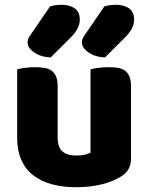

<svg xmlns="http://www.w3.org/2000/svg" viewBox="-20 -770 635 806"><path d="M52 -479Q62 -482 83.5 -485Q105 -488 128 -488Q150 -488 167.5 -485Q185 -482 197 -473Q209 -464 215.5 -448.5Q222 -433 222 -408V-193Q222 -152 242 -134.5Q262 -117 300 -117Q323 -117 337.5 -121Q352 -125 360 -129V-479Q370 -482 391.5 -485Q413 -488 436 -488Q458 -488 475.5 -485Q493 -482 505 -473Q517 -464 523.5 -448.5Q530 -433 530 -408V-104Q530 -54 488 -29Q453 -7 404.5 4.5Q356 16 299 16Q245 16 199.5 4Q154 -8 121 -33Q88 -58 70 -97.5Q52 -137 52 -193ZM418 -743Q430 -747 443 -748.5Q456 -750 465 -750Q500 -750 521.5 -735Q543 -720 543 -688Q543 -668 533 -649.5Q523 -631 507 -615L421 -529Q407 -529 390 -533Q373 -537 358.5 -545.5Q344 -554 334 -565.5Q324 -577 324 -592Q324 -607 333 -619ZM190 -743Q202 -747 215 -748.5Q228 -750 237 -750Q272 -750 293.5 -735Q315 -720 315 -688Q315 -668 305 -649.5Q295 -631 279 -615L193 -529Q179 -529 162 -533Q145 -537 130.5 -545.5Q116 -554 106 -565.5Q96 -577 96 -592Q96 -607 105 -619Z"/></svg>

Font: Baloo Chettan
Style: Regular
Weight: 400
Designer: Maithili Shingre and Ek Type
Foundry: Ek Type
Version: Version 1.443;PS 1.000;hotconv 16.6.51;makeotf.lib2.5.65220;